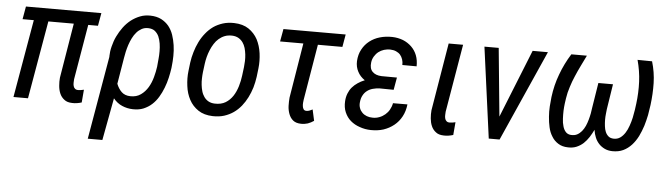

<svg xmlns="http://www.w3.org/2000/svg" viewBox="-47 -724 3879 1112"><g transform="rotate(5 1892.5 -168.0)"><path d="M433.6 -453.6H490.2L503.4 -528.3H64.9L51.8 -453.6H117.2L38.6 0H123L201.7 -453.6H349.6L296.9 -134.8C295.4 -119.6 295.4 -103.5 296.9 -87.4C298.3 -71.3 301.8 -56.2 307.6 -43C313.5 -29.3 322.3 -18.1 334 -9.3C345.2 0 360.4 4.4 379.4 4.9C388.7 5.4 398.4 4.9 407.7 3.4C417 2 425.8 0 435.1 -2.9L441.4 -77.6C436 -76.2 430.2 -75.2 424.8 -74.2C419.4 -73.2 413.6 -72.8 408.2 -72.8C399.9 -72.8 393.6 -74.7 389.2 -79.1C384.8 -83 381.8 -87.9 380.4 -94.2C378.9 -100.1 377.9 -106.4 378.4 -113.8C378.4 -120.6 378.9 -127 379.4 -133.3Z M935.5 -247.1 936.5 -257.3C939 -276.4 939.9 -296.4 940.4 -317.4C940.9 -338.4 939.5 -358.9 936.5 -379.9C933.6 -400.4 928.7 -419.9 922.4 -439C916 -458 906.7 -474.6 895 -489.3C883.3 -503.4 868.7 -515.1 851.1 -524.4C833.5 -533.2 812.5 -538.1 788.1 -538.6C767.1 -539.1 747.1 -536.1 728.5 -528.8C709.5 -521.5 692.4 -511.7 676.3 -499.5C660.2 -486.8 646 -472.2 633.3 -455.1C620.6 -438 609.9 -419.9 600.6 -400.9C591.3 -381.8 584.5 -361.8 579.6 -341.8C574.2 -321.8 571.8 -302.2 571.3 -283.2L571.8 -281.2L488.3 203.1H573.2L619.1 -43C633.8 -24.9 650.9 -11.7 670.4 -3.4C689.5 4.9 710.4 9.8 733.4 10.3C755.9 10.7 776.4 7.8 794.4 0.5C812.5 -7.3 829.1 -17.1 843.3 -30.3C857.4 -43 869.6 -58.1 879.9 -75.2C890.1 -92.3 899.4 -110.8 906.7 -130.4C914.1 -149.4 920.4 -169.4 924.8 -189.5C929.2 -209.5 933.1 -228.5 935.5 -247.1ZM853 -257.3 852.1 -247.1C849.6 -228 845.2 -207.5 839.4 -186C833.5 -164.1 825.2 -144 814.5 -126C803.2 -107.4 789.6 -92.3 772.9 -80.6C755.9 -68.4 735.8 -63 711.9 -63.5C690.9 -64 673.8 -70.3 661.1 -82.5C648.4 -94.7 638.7 -109.9 631.3 -128.9L656.7 -281.7C658.2 -292.5 660.6 -304.7 663.6 -317.9C666.5 -331.1 670.4 -344.2 674.8 -358.4C679.2 -372.1 685.1 -385.3 691.4 -398.4C697.8 -411.6 705.6 -422.9 714.4 -433.1C722.7 -442.9 732.9 -450.7 744.1 -457C755.4 -462.9 767.6 -465.8 781.7 -465.3C797.4 -464.8 810.1 -460.9 819.8 -453.6C829.6 -445.8 837.4 -436 843.3 -423.8C848.6 -411.6 852.5 -397.9 855 -382.8C857.4 -367.7 858.4 -352.5 858.4 -337.4C858.4 -322.3 857.9 -307.6 856.4 -293.5Z M1041 -287.6 1035.2 -238.8C1031.7 -210 1032.2 -180.7 1036.1 -151.4C1039.6 -122.1 1047.9 -95.7 1060.5 -72.3C1073.2 -48.3 1090.8 -29.3 1113.3 -14.2C1135.7 1 1164.1 8.8 1197.8 9.8C1221.7 10.3 1243.7 7.8 1263.7 1.5C1283.7 -4.9 1301.8 -13.7 1317.9 -24.9C1334 -36.1 1348.6 -49.8 1361.8 -65.9C1374.5 -82 1385.7 -99.1 1395 -117.7C1404.3 -136.2 1412.1 -155.8 1418.5 -176.8C1424.3 -197.3 1428.7 -217.8 1431.6 -238.8L1437.5 -288.6C1440.9 -317.9 1440.4 -347.2 1436.5 -376.5C1432.6 -405.8 1424.3 -432.1 1412.1 -456.1C1399.4 -479.5 1381.8 -499 1359.4 -514.2C1336.9 -529.3 1308.6 -537.1 1274.9 -538.1C1251 -538.6 1229.5 -536.1 1209.5 -529.8C1189.5 -523.4 1170.9 -514.6 1154.8 -503.4C1138.7 -491.7 1124 -478 1111.3 -461.9C1098.1 -445.8 1086.9 -428.2 1077.6 -409.2C1068.4 -390.1 1060.5 -370.6 1054.7 -350.1C1048.3 -329.1 1043.9 -308.6 1041 -287.6ZM1119.1 -238.3 1125.5 -288.6C1127 -301.3 1129.9 -314.5 1133.3 -328.6C1136.7 -342.3 1141.6 -356 1147 -369.1C1152.3 -382.3 1158.7 -394.5 1166.5 -406.7C1173.8 -418.5 1182.6 -428.7 1192.9 -437.5C1203.1 -446.3 1214.4 -453.1 1227.1 -458C1239.7 -462.9 1253.9 -464.8 1269.5 -464.4C1284.2 -463.9 1296.4 -460.4 1306.6 -454.6C1316.9 -448.7 1325.2 -440.9 1332 -431.6C1338.4 -422.4 1343.8 -411.6 1347.2 -399.9C1350.6 -387.7 1353 -375.5 1354.5 -362.8C1356 -349.6 1356.4 -336.9 1356 -324.2C1355.5 -311.5 1354.5 -299.8 1353.5 -289.1L1347.2 -238.8C1344.7 -218.3 1340.3 -197.3 1334 -176.3C1327.6 -155.3 1319.3 -136.2 1308.1 -119.1C1296.9 -102.1 1282.7 -87.9 1265.6 -77.6C1248.5 -67.4 1227.5 -62.5 1202.6 -63.5C1188 -64 1175.8 -67.4 1165.5 -73.2C1155.3 -79.1 1147 -86.9 1140.6 -96.2C1134.3 -105.5 1128.9 -115.7 1125.5 -127.9C1122.1 -139.6 1119.6 -151.9 1118.2 -165C1116.7 -177.7 1116.2 -190.4 1116.7 -203.1C1117.2 -215.3 1117.7 -227.1 1119.1 -238.3Z M1768.6 -455.1H1911.1L1923.8 -528.3H1562L1548.8 -455.1H1684.1L1631.8 -136.2C1630.4 -121.1 1629.9 -105 1630.4 -87.9C1630.9 -70.8 1634.3 -55.2 1639.6 -41C1645 -26.9 1652.8 -14.6 1664.1 -5.4C1675.3 3.9 1690.4 8.8 1710 9.3C1724.1 9.8 1737.8 7.8 1750 3.9C1762.2 -0.5 1773.9 -6.3 1785.2 -14.2L1771 -79.1C1765.6 -76.2 1759.8 -73.7 1753.9 -71.3C1748 -68.8 1741.7 -67.9 1735.4 -67.9C1728 -67.9 1722.7 -70.3 1719.2 -75.2C1715.8 -80.1 1713.9 -85.9 1712.9 -92.8C1711.9 -99.1 1711.9 -106 1712.4 -113.3C1712.9 -120.6 1713.9 -126.5 1714.4 -130.9Z M2147.9 -234.4 2228.5 -233.4 2241.2 -305.7 2151.4 -306.2C2127.9 -307.1 2110.4 -314 2098.6 -326.2C2086.4 -338.4 2082 -356 2085 -379.9C2086.4 -393.1 2090.8 -404.8 2097.2 -415.5C2103.5 -425.8 2111.3 -435.1 2120.6 -442.4C2129.9 -449.7 2140.6 -455.1 2152.8 -459C2164.6 -462.4 2176.8 -464.4 2189.5 -463.9C2201.7 -463.4 2212.9 -461.4 2222.7 -457C2232.4 -452.6 2240.7 -447.3 2247.1 -439.9C2253.4 -432.6 2258.3 -423.8 2261.7 -413.6C2265.1 -403.3 2266.6 -392.6 2266.1 -380.9L2349.1 -380.4C2349.6 -403.8 2346.2 -425.3 2338.9 -444.3C2331.5 -463.4 2320.8 -479.5 2306.6 -493.2C2292.5 -506.8 2275.9 -517.6 2256.8 -525.4C2237.3 -532.7 2216.3 -537.1 2193.4 -537.6C2168.5 -538.1 2145 -535.2 2122.6 -528.8C2100.1 -522.5 2080.1 -512.2 2063 -499C2045.9 -485.8 2031.7 -469.2 2021 -449.2C2009.8 -429.2 2003.9 -406.2 2002.4 -380.4C2001.5 -358.4 2005.9 -337.9 2015.6 -319.8C2024.9 -301.3 2039.1 -286.1 2057.1 -273.9C2042.5 -268.1 2029.3 -261.2 2017.1 -252.9C2004.9 -244.6 1994.1 -235.4 1985.4 -225.1C1976.1 -214.4 1969.2 -202.1 1963.9 -189C1958.5 -175.8 1955.1 -160.6 1954.1 -144C1952.6 -119.6 1955.6 -98.1 1963.9 -79.1C1972.2 -60.1 1983.4 -43.9 1998.5 -31.2C2013.7 -18.1 2031.2 -8.3 2051.8 -1.5C2071.8 5.9 2093.3 9.8 2116.2 10.3C2142.1 10.7 2167 7.8 2189.9 0.5C2212.9 -7.3 2232.9 -18.1 2251 -32.7C2268.6 -46.9 2283.2 -64.5 2294.4 -85.4C2305.7 -106.4 2312.5 -129.9 2315.4 -156.2L2231.4 -155.8C2229 -142.1 2224.1 -129.4 2217.8 -118.2C2211.4 -106.4 2203.1 -96.7 2193.4 -88.4C2183.6 -80.1 2172.4 -73.2 2160.2 -68.8C2147.9 -64 2134.8 -61.5 2120.6 -62C2108.4 -62 2097.2 -64 2086.9 -67.9C2076.7 -71.8 2067.9 -77.1 2060.5 -84.5C2053.2 -91.8 2047.4 -100.1 2043.9 -110.4C2040 -120.6 2038.6 -131.8 2040 -144.5C2041.5 -159.7 2044.9 -173.3 2051.3 -184.6C2057.1 -195.8 2064.9 -205.1 2074.7 -212.4C2084 -219.7 2095.2 -225.1 2107.9 -228.5C2120.1 -231.9 2133.8 -233.9 2147.9 -234.4Z M2539.6 -133.3 2606.4 -528.3H2522.5L2457 -134.8C2455.6 -119.6 2455.6 -103.5 2457 -87.4C2458.5 -71.3 2461.9 -56.2 2467.8 -43C2473.6 -29.3 2482.4 -18.1 2494.1 -9.3C2505.4 0 2520.5 4.4 2539.6 4.9C2548.8 5.4 2558.6 4.9 2567.9 3.4C2577.1 2 2585.9 0 2595.2 -2.9L2601.6 -77.6C2596.2 -76.2 2590.3 -75.2 2585 -74.2C2579.6 -73.2 2573.7 -72.8 2568.4 -72.8C2560.1 -72.8 2553.7 -74.7 2549.3 -79.1C2544.9 -83 2542 -87.9 2540.5 -94.2C2539.1 -100.1 2538.1 -106.4 2538.6 -113.8C2538.6 -120.6 2539.1 -127 2539.6 -133.3Z M3010.7 -528.3 2852.1 -132.3 2813.5 -528.3H2730.5L2801.8 0H2864.7L3099.6 -528.3Z M3326.2 -527.8H3235.8C3210.9 -488.3 3190.9 -447.3 3175.3 -404.8C3159.2 -362.3 3148.4 -317.4 3142.6 -271C3140.6 -254.9 3139.2 -236.8 3137.7 -216.8C3136.2 -196.8 3136.7 -176.8 3138.2 -156.2C3139.6 -135.3 3142.6 -115.2 3147 -95.7C3151.4 -75.7 3158.7 -58.1 3168.5 -43C3177.7 -27.3 3190.4 -14.6 3206.1 -4.9C3221.2 4.9 3240.2 10.3 3263.2 10.7C3281.7 11.2 3298.3 8.8 3313 2.4C3327.6 -3.9 3340.8 -12.2 3352.5 -22.9C3363.8 -33.7 3374 -45.9 3383.3 -60.1C3392.1 -74.2 3400.4 -88.9 3407.7 -104C3409.7 -88.4 3413.6 -73.7 3419.4 -60.1C3424.8 -46.4 3432.6 -34.7 3441.9 -24.4C3451.2 -14.2 3462.9 -5.9 3476.1 0.5C3489.3 6.8 3503.9 9.8 3520.5 10.3C3544.4 10.7 3565.4 6.8 3584 -2C3602.1 -10.7 3618.2 -22.9 3632.3 -38.1C3646 -53.2 3657.7 -70.3 3668 -90.3C3677.7 -110.4 3686 -130.9 3692.9 -152.3C3699.2 -173.3 3704.6 -194.8 3709 -216.3C3712.9 -237.8 3715.8 -257.8 3718.3 -275.9C3723.6 -318.4 3726.1 -360.8 3725.1 -403.3C3724.1 -445.8 3717.3 -487.3 3705.1 -528.3L3620.6 -529.3C3631.8 -487.8 3638.7 -446.3 3640.6 -403.8C3642.6 -361.3 3640.6 -318.4 3635.3 -275.9L3630.4 -239.7C3627.9 -225.1 3625.5 -210 3622.1 -193.8C3618.7 -177.7 3613.8 -161.6 3608.4 -146C3603 -129.9 3596.2 -115.7 3588.4 -103.5C3580.1 -90.8 3570.8 -80.6 3560.1 -73.2C3548.8 -65.4 3536.1 -62 3521.5 -62.5C3509.3 -63 3499 -66.4 3491.7 -72.8C3484.4 -79.1 3478.5 -86.9 3474.1 -97.2C3469.7 -106.9 3467.3 -118.2 3465.8 -130.4C3464.4 -142.6 3463.4 -154.8 3463.4 -167C3463.4 -179.2 3463.9 -190.4 3465.3 -201.7C3466.3 -212.9 3467.3 -222.2 3468.3 -229.5L3491.2 -376H3406.2L3382.8 -229.5L3377.9 -196.8C3375.5 -184.6 3372.6 -171.9 3369.1 -159.7C3365.7 -147 3361.3 -134.8 3356 -122.6C3350.6 -110.4 3343.8 -100.1 3336.4 -90.8C3328.6 -81.5 3319.8 -74.2 3309.6 -68.8C3299.3 -63.5 3287.1 -61.5 3273.4 -62.5C3260.7 -63.5 3250.5 -68.4 3243.2 -76.7C3235.8 -85 3230 -95.7 3226.6 -108.9C3222.7 -122.1 3220.2 -136.2 3219.7 -151.9C3218.8 -167.5 3218.8 -183.1 3219.2 -198.2C3219.7 -213.4 3221.2 -227.1 3222.7 -240.2C3224.1 -253.4 3225.6 -263.7 3227.1 -271C3230.5 -293.9 3235.8 -316.4 3243.2 -338.4C3250 -360.4 3257.8 -381.8 3267.1 -402.8C3275.9 -423.8 3285.6 -444.8 3295.9 -465.8C3306.2 -486.8 3315.9 -507.3 3326.2 -527.8Z"/></g></svg>

Font: Roboto Condensed
Style: Italic
Weight: 400
Designer: Google
Version: Version 1.000;PS 001.000;hotconv 1.0.88;makeotf.lib2.5.64775